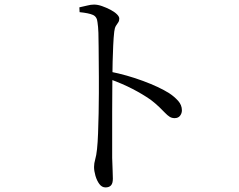

<svg xmlns="http://www.w3.org/2000/svg" viewBox="-20 -778 1040 837"><path d="M440 39Q424 39 413 24Q402 9 396 -12Q390 -33 390 -50Q390 -66 395 -83Q400 -100 403 -128Q406 -156 407.5 -197.5Q409 -239 410 -284.5Q411 -330 411 -372Q411 -414 411 -442Q411 -473 410.5 -506.5Q410 -540 410 -573Q410 -606 409 -634.5Q408 -663 405 -681Q403 -705 385 -713Q367 -721 327 -725L326 -746Q346 -750 361 -754Q376 -758 390 -758Q406 -758 424.5 -751.5Q443 -745 460.5 -736Q478 -727 489 -716.5Q500 -706 500 -697Q500 -687 495.5 -680.5Q491 -674 485.5 -665.5Q480 -657 478 -640Q475 -614 473.5 -579Q472 -544 471 -508.5Q470 -473 470 -445Q470 -424 469.5 -382.5Q469 -341 469 -289.5Q469 -238 469 -186Q469 -134 469 -90Q470 -57 471 -34.5Q472 -12 472 1Q472 21 464 30Q456 39 440 39ZM741 -263Q729 -263 719.5 -269Q710 -275 699.5 -286Q689 -297 674 -311.5Q659 -326 637 -343Q601 -368 557.5 -390.5Q514 -413 459 -433V-466Q534 -451 604 -425Q674 -399 717 -372Q740 -357 756.5 -338.5Q773 -320 773 -297Q773 -284 765 -273.5Q757 -263 741 -263Z"/></svg>

Font: Noto Serif SC ExtraLight
Style: Regular
Weight: 400
Version: Version 2.002-H1;hotconv 1.1.0;makeotfexe 2.6.0